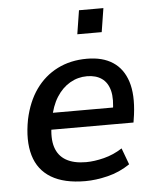

<svg xmlns="http://www.w3.org/2000/svg" viewBox="-52 -761 667 815"><g transform="rotate(-5 281.5 -353.5)"><path d="M279 9Q189 9 134 -24Q79 -57 60.5 -120.5Q42 -184 59 -273Q75 -348 112 -400Q149 -452 204.5 -480Q260 -508 330 -508Q397 -508 440.5 -479.5Q484 -451 502 -395Q520 -339 509 -254L504 -221H135L146 -292H440L420 -270Q430 -328 421 -363.5Q412 -399 387 -416.5Q362 -434 324 -434Q285 -434 251.5 -414.5Q218 -395 194.5 -358Q171 -321 161 -266L157 -244Q147 -185 159 -147Q171 -109 204 -90Q237 -71 289 -71Q324 -71 365.5 -81.5Q407 -92 444 -116L470 -46Q426 -16 375 -3.5Q324 9 279 9ZM299 -615 315 -716H419L403 -615Z"/></g></svg>

Font: Nunito Sans 7pt SemiCondensed SemiBold
Style: Italic
Weight: 600
Width: 4
Italic angle: -9°
Designer: Vernon Adams
Foundry: Vernon Adams
Version: Version 3.101;gftools[0.9.27]